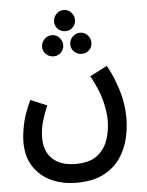

<svg xmlns="http://www.w3.org/2000/svg" viewBox="-58 -674 726 950"><g transform="rotate(-5 305.0 -198.5)"><path d="M39 8Q39 -28 49 -78.5Q59 -129 91 -198L172 -164Q152 -115 142.5 -78.5Q133 -42 133 -5Q133 62 173.5 99.5Q214 137 287 137Q357 137 395 107.5Q433 78 448.5 31.5Q464 -15 464 -66Q464 -105 450.5 -160.5Q437 -216 397 -289L483 -333Q512 -282 534.5 -212Q557 -142 557 -67Q557 -21 545.5 30.5Q534 82 504 127.5Q474 173 420.5 201.5Q367 230 283 230Q215 230 159.5 204.5Q104 179 71.5 129.5Q39 80 39 8ZM295 -522Q272 -522 257 -537Q242 -552 242 -574Q242 -595 257 -611Q272 -627 295 -627Q316 -627 331 -611Q346 -595 346 -574Q346 -552 331 -537Q316 -522 295 -522ZM226 -403Q203 -403 187.5 -418Q172 -433 172 -454Q172 -476 187.5 -492Q203 -508 226 -508Q247 -508 262 -492Q277 -476 277 -454Q277 -433 262 -418Q247 -403 226 -403ZM366 -403Q343 -403 327.5 -418Q312 -433 312 -454Q312 -476 327.5 -492Q343 -508 366 -508Q387 -508 402 -492Q417 -476 417 -454Q417 -433 402 -418Q387 -403 366 -403Z"/></g></svg>

Font: Noto Sans Arabic UI Cn Md
Style: Regular
Weight: 500
Width: 3
Designer: Monotype Design Team, Nadine Chahine and Nizar Qandah
Foundry: Monotype Imaging Inc.
Version: Version 2.010; ttfautohint (v1.8.4.7-5d5b)